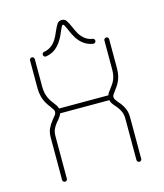

<svg xmlns="http://www.w3.org/2000/svg" viewBox="-115 -861 811 950"><g transform="rotate(-15 290.5 -386.5)"><path d="M100.1 2Q95.2 2 91.6 -1.7Q87.9 -5.4 87.9 -10.3V-226.1Q87.9 -253.4 96.4 -272.2Q105 -291 118.7 -307.6Q132.8 -324.2 137.2 -330.8Q141.6 -337.4 141.6 -345.7Q141.6 -351.1 138.7 -356.2Q135.7 -361.3 127.9 -372.1Q117.7 -385.3 110.4 -397Q87.9 -433.6 87.9 -479V-622.6Q87.9 -627.9 91.6 -631.3Q95.2 -634.8 100.1 -634.8Q105.5 -634.8 108.9 -631.3Q112.3 -627.9 112.3 -622.6V-479Q112.3 -440.4 130.9 -409.7Q135.7 -401.4 144.5 -390.6Q153.3 -379.4 158.2 -371.6Q163.1 -363.8 165 -355.5H417.5Q419.9 -362.8 424.3 -369.4Q428.7 -376 437 -386.7Q449.7 -403.3 454.6 -412.1Q468.8 -438 468.8 -472.2V-622.6Q468.8 -627.9 472.4 -631.3Q476.1 -634.8 481 -634.8Q486.3 -634.8 489.7 -631.3Q493.2 -627.9 493.2 -622.6V-472.2Q493.2 -431.6 476.1 -400.4Q468.8 -387.2 454.6 -368.7Q446.3 -357.9 442.9 -352.3Q439.5 -346.7 439.5 -340.8Q439.5 -333.5 443.4 -327.1Q447.3 -320.8 457 -309.1L464.8 -300.3Q477.5 -284.7 485.4 -265.9Q493.2 -247.1 493.2 -221.2V-10.3Q493.2 -5.4 489.7 -1.7Q486.3 2 481 2Q476.1 2 472.4 -1.7Q468.8 -5.4 468.8 -10.3V-221.2Q468.8 -242.2 462.9 -256.6Q457 -271 446.3 -284.7L439.5 -293Q429.7 -303.7 423.8 -312.3Q418 -320.8 416 -331.1H163.6Q161.1 -323.7 157.2 -317.4Q153.3 -311 147.9 -304.4Q142.6 -297.9 137.2 -292Q125 -277.3 118.7 -262.7Q112.3 -248 112.3 -226.1V-10.3Q112.3 -5.4 108.9 -1.7Q105.5 2 100.1 2ZM425.3 -633.3Q425.3 -627.9 420.9 -624Q416.5 -620.1 411.1 -621.1Q359.4 -629.4 329.6 -678.7Q319.3 -695.3 306.6 -725.6Q300.3 -739.7 297.1 -745.4Q293.9 -751 290.5 -751Q287.1 -751 283.9 -745.4Q280.8 -739.7 274.9 -726.6Q270.5 -715.3 264.2 -701.9Q257.8 -688.5 250 -676.8Q236.3 -654.8 217.3 -640.4Q198.2 -626 169.9 -621.1Q164.6 -620.1 160.2 -624Q155.8 -627.9 155.8 -633.3Q155.8 -637.7 158.7 -641.4Q161.6 -645 166 -645.5Q205.6 -651.9 229.5 -689.5Q238.3 -703.1 249.5 -730Q259.8 -753.9 267.8 -764.6Q275.9 -775.4 290.5 -775.4Q305.2 -775.4 313.2 -764.4Q321.3 -753.4 332 -728.5Q341.8 -705.6 350.1 -691.4Q361.8 -672.9 377.2 -660.9Q392.6 -648.9 415 -645.5Q419.9 -645 422.6 -641.4Q425.3 -637.7 425.3 -633.3Z"/></g></svg>

Font: Velvelyne Light
Style: Regular
Weight: 200
Designer: Manon Van der Borght et Mariel Nils
Foundry: Velvetyne
Version: Version 1.070